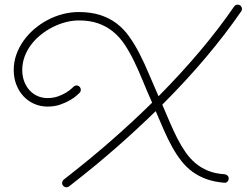

<svg xmlns="http://www.w3.org/2000/svg" viewBox="-20 -772 1061 826"><path d="M963.9 -3.9Q963.9 3.4 958.5 9.3Q953.1 15.1 945.3 14.2Q901.9 10.7 868.2 -1.5Q834.5 -13.7 807.9 -33.2Q781.2 -52.7 760.3 -79.6Q739.3 -106.4 720.9 -139.4Q702.6 -172.4 685.5 -211.2Q668.5 -250 649.9 -293.9Q567.9 -213.9 479.2 -136.2Q390.6 -58.6 293.9 16.6Q287.6 21.5 283.4 24.9Q279.3 28.3 276.4 30.3Q273.4 32.2 271 33Q268.6 33.7 265.6 33.7Q258.3 33.7 252.7 28.1Q247.1 22.5 247.1 15.1Q247.1 10.3 250.5 4.9Q251.5 3.4 252.2 2.7Q252.9 2 254.9 0.2Q256.8 -1.5 260.3 -4.2Q263.7 -6.8 270.5 -12.2Q369.1 -88.9 460 -168.5Q550.8 -248 634.3 -330.1Q633.3 -331.5 633.1 -333.3Q632.8 -335 631.8 -336.4Q610.8 -383.8 592.8 -428Q574.7 -472.2 555.9 -510.7Q537.1 -549.3 515.6 -581.3Q494.1 -613.3 466.3 -636Q438.5 -658.7 402.6 -671.4Q366.7 -684.1 319.3 -684.1Q292 -684.1 263.4 -676.8Q234.9 -669.4 208 -656Q181.2 -642.6 157 -623.5Q132.8 -604.5 114.7 -580.8Q96.7 -557.1 86.2 -529.3Q75.7 -501.5 75.7 -471.2Q75.7 -444.3 84 -422.1Q92.3 -399.9 106.9 -383.8Q121.6 -367.7 141.4 -358.9Q161.1 -350.1 184.6 -350.1Q210 -350.1 230.5 -357.7Q251 -365.2 265.4 -374.3Q279.8 -383.3 287.8 -391.1Q295.9 -398.9 296.4 -398.9Q301.8 -404.3 309.6 -404.3Q316.9 -404.3 322.3 -398.7Q327.6 -393.1 327.6 -385.7Q327.6 -377.9 322.3 -372.6Q320.8 -371.6 310.8 -362.1Q300.8 -352.5 282.7 -341.8Q264.6 -331.1 240 -322.3Q215.3 -313.5 184.6 -313.5Q153.8 -313.5 127.2 -325.2Q100.6 -336.9 81.1 -357.9Q61.5 -378.9 50.3 -407.7Q39.1 -436.5 39.1 -470.7Q39.1 -505.4 50.3 -537.1Q61.5 -568.8 81.3 -596.7Q101.1 -624.5 127.7 -647.2Q154.3 -669.9 185.3 -686.3Q216.3 -702.6 250.2 -711.4Q284.2 -720.2 318.4 -720.2Q370.6 -720.2 410.4 -707.5Q450.2 -694.8 480.7 -671.9Q511.2 -648.9 534.9 -616Q558.6 -583 579.3 -543Q600.1 -502.9 619.6 -456.1Q639.2 -409.2 662.1 -357.9Q758.8 -455.6 840.3 -552.2Q921.9 -648.9 987.3 -744.1Q992.7 -752 1002.4 -752Q1010.7 -752 1015.9 -746.3Q1021 -740.7 1021 -733.9Q1021 -727.1 1017.6 -723.1Q949.7 -624.5 864.7 -523.9Q779.8 -423.3 678.2 -321.8Q695.3 -281.7 711.2 -244.6Q727.1 -207.5 743.7 -175Q760.3 -142.6 779.3 -115.7Q798.3 -88.9 822 -69.1Q845.7 -49.3 876 -37.1Q906.2 -24.9 945.3 -22.5Q953.1 -22 958.5 -16.8Q963.9 -11.7 963.9 -3.9Z"/></svg>

Font: Sacramento
Style: Regular
Weight: 400
Designer: Astigmatic (AOETI)
Foundry: Astigmatic (AOETI)
Version: Version 1.000